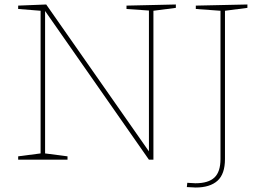

<svg xmlns="http://www.w3.org/2000/svg" viewBox="-20 -712 1171 856"><path d="M544 -687 764 -692V-677L664 -664V0H644L181 -663V-28L281 -15V0H61V-15L161 -28V-664L61 -672V-687L186 -692L644 -37V-665L544 -672ZM1083 -692V-677L983 -664V-3Q983 64 949.5 94Q916 124 852 124Q839 124 813 122L815 103Q839 105 851 105Q909 105 936 79.5Q963 54 963 -3V-664L853 -672V-687Z"/></svg>

Font: Bitter Pro Thin
Style: Regular
Weight: 250
Designer: Sol Matas, and Bitter project Authors
Foundry: Sol Matas
Version: Version 1.010